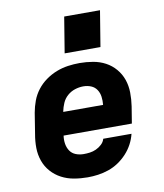

<svg xmlns="http://www.w3.org/2000/svg" viewBox="-85 -825 770 903"><g transform="rotate(-10 300.0 -374.0)"><path d="M261 8Q228 8 196 2.5Q164 -3 136.5 -17.5Q109 -32 88.5 -55Q68 -78 57.5 -107.5Q47 -137 46.5 -169.5Q46 -202 52 -235L68 -335Q73 -363 83 -390Q93 -417 111 -440.5Q129 -464 153.5 -481.5Q178 -499 205 -509.5Q232 -520 260 -524Q288 -528 316 -528Q348 -528 380 -522.5Q412 -517 439 -502.5Q466 -488 486 -464.5Q506 -441 516 -412Q526 -383 526.5 -350.5Q527 -318 522 -285L509 -205H183Q180 -185 183 -166Q186 -147 196 -132Q206 -117 223.5 -110Q241 -103 261 -103Q276 -103 291 -105Q306 -107 320.5 -113.5Q335 -120 347.5 -131.5Q360 -143 364 -158H499Q493 -133 480.5 -109.5Q468 -86 449.5 -66Q431 -46 408.5 -31Q386 -16 361 -7.5Q336 1 311 4.5Q286 8 261 8ZM391 -315Q393 -335 390.5 -354Q388 -373 378 -388Q368 -403 351 -410Q334 -417 314 -417Q294 -417 274 -410.5Q254 -404 238 -390Q222 -376 213.5 -356.5Q205 -337 201 -317V-315ZM255 -585 283 -756H454L426 -585Z"/></g></svg>

Font: Iosevka SS04 Hv Ex Obl
Style: Regular
Weight: 900
Width: 7
Italic angle: -9°
Monospace: yes
Designer: Belleve Invis
Foundry: Belleve Invis
Version: Version 19.0.0; ttfautohint (v1.8.4)